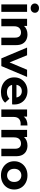

<svg xmlns="http://www.w3.org/2000/svg" viewBox="1569 -2396 835 4013"><g transform="rotate(90 1986.5 -389.5)"><path d="M72 0V-538H228V0ZM150 -613Q107 -613 80 -638Q53 -663 53 -700Q53 -736 80 -761.5Q107 -787 150 -787Q193 -787 220 -763Q247 -739 247 -703Q247 -664 220.5 -638.5Q194 -613 150 -613Z M373 0V-538H522V-474Q553 -509 599 -527.5Q645 -546 700 -546Q764 -546 814.5 -520.5Q865 -495 894 -442.5Q923 -390 923 -308V0H767V-284Q767 -349 738 -380Q709 -411 658 -411Q602 -411 565.5 -375.5Q529 -340 529 -266V0Z M1200 0 974 -538H1135L1284 -172L1438 -538H1588L1361 0Z M1904 8Q1811 8 1742 -28Q1673 -64 1635 -126.5Q1597 -189 1597 -269Q1597 -350 1634.5 -412.5Q1672 -475 1737 -510.5Q1802 -546 1884 -546Q1963 -546 2026.5 -512Q2090 -478 2127 -415.5Q2164 -353 2164 -267Q2164 -258 2163 -246.5Q2162 -235 2161 -225H1754Q1766 -175 1806.5 -146Q1847 -117 1908 -117Q1951 -117 1983.5 -130Q2016 -143 2043 -169L2126 -79Q2050 8 1904 8ZM1753 -316H2017Q2009 -367 1973.5 -397.5Q1938 -428 1885 -428Q1832 -428 1796.5 -397.5Q1761 -367 1753 -316Z M2268 0V-538H2417V-467Q2474 -546 2602 -546V-402Q2582 -404 2567 -404Q2502 -404 2463 -367.5Q2424 -331 2424 -254V0Z M2695 0V-538H2844V-474Q2875 -509 2921 -527.5Q2967 -546 3022 -546Q3086 -546 3136.5 -520.5Q3187 -495 3216 -442.5Q3245 -390 3245 -308V0H3089V-284Q3089 -349 3060 -380Q3031 -411 2980 -411Q2924 -411 2887.5 -375.5Q2851 -340 2851 -266V0Z M3646 8Q3560 8 3493.5 -27.5Q3427 -63 3388.5 -125.5Q3350 -188 3350 -269Q3350 -350 3388.5 -412.5Q3427 -475 3493.5 -510.5Q3560 -546 3646 -546Q3731 -546 3798 -510.5Q3865 -475 3903 -412.5Q3941 -350 3941 -269Q3941 -188 3903 -125.5Q3865 -63 3798 -27.5Q3731 8 3646 8ZM3646 -120Q3704 -120 3743.5 -160Q3783 -200 3783 -269Q3783 -339 3743.5 -378.5Q3704 -418 3646 -418Q3587 -418 3547.5 -378.5Q3508 -339 3508 -269Q3508 -200 3547.5 -160Q3587 -120 3646 -120Z"/></g></svg>

Font: Montserrat
Style: Bold
Weight: 700
Designer: Julieta Ulanovsky
Foundry: Julieta Ulanovsky
Version: Version 9.000; ttfautohint (v1.8.4.7-5d5b)